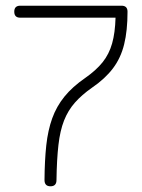

<svg xmlns="http://www.w3.org/2000/svg" viewBox="-20 -653 497 673"><path d="M157 0Q136 0 136 -22Q136.5 -90.5 142.2 -143.5Q148 -196.5 163 -238.2Q178 -280 206 -314.5Q234 -349 279 -380Q317 -406.5 339.8 -435Q362.5 -463.5 373 -500.8Q383.5 -538 385 -591H51Q30 -591 30 -612Q30 -633 51 -633H406Q427 -633 427 -612Q427 -545.5 415.2 -497.8Q403.5 -450 376.2 -413.8Q349 -377.5 303 -346Q266.5 -320.5 242.5 -293.2Q218.5 -266 204.5 -230.5Q190.5 -195 184.8 -144.5Q179 -94 178 -22Q178 0 157 0Z"/></svg>

Font: Jura Light Light
Style: Regular
Weight: 300
Version: Version 5.106